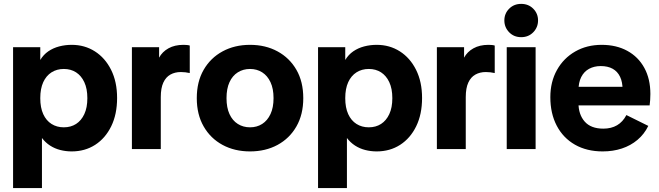

<svg xmlns="http://www.w3.org/2000/svg" viewBox="-20 -764 3377 984"><path d="M47 200V-522.2H186.4V-456.7Q202.8 -484 227.6 -501Q252.4 -518 283.3 -526.1Q314.2 -534.2 347.6 -534.2Q413.8 -534.2 466.2 -500.8Q518.7 -467.4 549.4 -406.1Q580.1 -344.8 580.1 -261.7Q580.1 -178.5 550.1 -117Q520.1 -55.5 467.7 -21.7Q415.2 12 347.6 12Q317.6 12 289.1 4.8Q260.6 -2.4 236.5 -18Q212.4 -33.7 195 -56.8V200ZM307 -111.5Q342.9 -111.5 369.8 -128.7Q396.6 -145.9 412.1 -179.1Q427.7 -212.3 427.7 -260.9Q427.7 -309.6 412.1 -342.8Q396.6 -376 369.8 -393.3Q342.9 -410.6 307 -410.6Q271.4 -410.6 244.1 -393.3Q216.8 -376 201.6 -342.8Q186.4 -309.6 186.4 -260.9Q186.4 -212.3 201.6 -179.1Q216.8 -145.9 244.1 -128.7Q271.4 -111.5 307 -111.5Z M656 0V-522.2H795.4V-468.5Q811.4 -498.5 843.3 -516.3Q875.2 -534.2 920.2 -534.2Q929.5 -534.2 937.8 -533.4Q946.2 -532.6 952.5 -530.6V-389.6Q940.3 -392.3 929.7 -393.5Q919.1 -394.8 906.5 -394.8Q876.6 -394.8 853.3 -381.8Q829.9 -368.8 817 -340.6Q804 -312.3 804 -266.2V0Z M1261.4 12Q1182.4 12 1120.7 -21.3Q1059 -54.6 1023.8 -115.9Q988.5 -177.2 988.5 -260.9Q988.5 -345.4 1023.8 -406.3Q1059 -467.3 1120.7 -500.7Q1182.4 -534.2 1261.4 -534.2Q1340.7 -534.2 1402.3 -500.7Q1463.9 -467.3 1499.1 -406.3Q1534.3 -345.4 1534.3 -260.9Q1534.3 -177.2 1499.1 -115.9Q1463.9 -54.6 1402.3 -21.3Q1340.7 12 1261.4 12ZM1261.4 -111.5Q1296.6 -111.5 1323.7 -128.8Q1350.8 -146.1 1366.3 -179.4Q1381.9 -212.6 1381.9 -260.9Q1381.9 -309.6 1366.3 -342.8Q1350.8 -376 1323.7 -393.3Q1296.6 -410.6 1261.4 -410.6Q1226.3 -410.6 1198.8 -393.3Q1171.3 -376 1156.1 -342.8Q1140.9 -309.6 1140.9 -260.9Q1140.9 -212.6 1156.1 -179.4Q1171.3 -146.1 1198.8 -128.8Q1226.3 -111.5 1261.4 -111.5Z M1610 200V-522.2H1749.4V-456.7Q1765.8 -484 1790.6 -501Q1815.4 -518 1846.3 -526.1Q1877.2 -534.2 1910.6 -534.2Q1976.8 -534.2 2029.2 -500.8Q2081.7 -467.4 2112.4 -406.1Q2143.1 -344.8 2143.1 -261.7Q2143.1 -178.5 2113.1 -117Q2083.1 -55.5 2030.7 -21.7Q1978.2 12 1910.6 12Q1880.6 12 1852.1 4.8Q1823.6 -2.4 1799.5 -18Q1775.4 -33.7 1758 -56.8V200ZM1870 -111.5Q1905.9 -111.5 1932.8 -128.7Q1959.6 -145.9 1975.1 -179.1Q1990.7 -212.3 1990.7 -260.9Q1990.7 -309.6 1975.1 -342.8Q1959.6 -376 1932.8 -393.3Q1905.9 -410.6 1870 -410.6Q1834.4 -410.6 1807.1 -393.3Q1779.8 -376 1764.6 -342.8Q1749.4 -309.6 1749.4 -260.9Q1749.4 -212.3 1764.6 -179.1Q1779.8 -145.9 1807.1 -128.7Q1834.4 -111.5 1870 -111.5Z M2219 0V-522.2H2358.4V-468.5Q2374.4 -498.5 2406.3 -516.3Q2438.2 -534.2 2483.2 -534.2Q2492.5 -534.2 2500.8 -533.4Q2509.2 -532.6 2515.5 -530.6V-389.6Q2503.3 -392.3 2492.7 -393.5Q2482.1 -394.8 2469.5 -394.8Q2439.6 -394.8 2416.3 -381.8Q2392.9 -368.8 2380 -340.6Q2367 -312.3 2367 -266.2V0Z M2577 0V-522.2H2725V0ZM2651.1 -573.5Q2613.8 -573.5 2589.3 -598.7Q2564.8 -624 2564.8 -659.3Q2564.8 -694.6 2589.3 -719.3Q2613.8 -744.1 2651.1 -744.1Q2688.5 -744.1 2713 -719.3Q2737.5 -694.6 2737.5 -659.3Q2737.5 -624 2713 -598.7Q2688.5 -573.5 2651.1 -573.5Z M3068.9 12Q2987.2 12 2926.8 -22.4Q2866.3 -56.9 2833.4 -119.6Q2800.5 -182.2 2800.5 -265.8Q2800.5 -344.8 2834.5 -405.4Q2868.4 -466 2928 -500.1Q2987.6 -534.2 3063.7 -534.2Q3138.8 -534.2 3195 -503.4Q3251.2 -472.7 3282.2 -416.1Q3313.2 -359.6 3313.2 -282.1Q3313.2 -267.8 3312.1 -251.2Q3311 -234.6 3309.3 -223.7H2870.2V-319.2H3215.3L3170.7 -303.4Q3171 -343.1 3157.9 -370.4Q3144.8 -397.8 3119.9 -411.6Q3095 -425.4 3058.8 -425.4Q3025.2 -425.4 2999.2 -411.4Q2973.1 -397.3 2958.8 -369.2Q2944.6 -341.1 2944.6 -299V-236.9Q2944.6 -177.2 2976.5 -141Q3008.4 -104.7 3072.1 -104.7Q3112.9 -104.7 3142.5 -122.1Q3172.2 -139.5 3190.3 -174.3L3302.5 -118.8Q3282.1 -76.7 3247.1 -47.2Q3212.1 -17.7 3166.9 -2.9Q3121.6 12 3068.9 12Z"/></svg>

Font: TikTok Sans Light
Style: Regular
Weight: 300
Version: Version 4.000